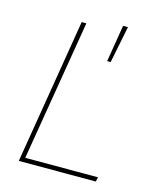

<svg xmlns="http://www.w3.org/2000/svg" viewBox="-114 -846 785 929"><g transform="rotate(15 279.0 -381.0)"><path d="M68.4 0 188.5 -727.5H211.9L94.7 -22.5H459L454.1 0ZM356.4 -577.1 386.7 -761.7H411.1L374 -577.1Z"/></g></svg>

Font: Inter Tight Thin
Style: Italic
Weight: 250
Italic angle: -9.39999°
Designer: Rasmus Andersson
Foundry: rsms
Version: Version 3.004